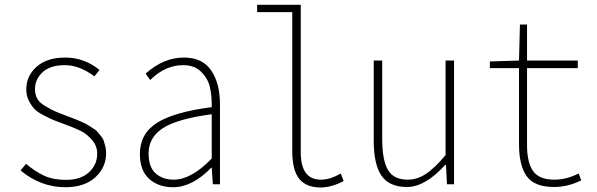

<svg xmlns="http://www.w3.org/2000/svg" viewBox="-20 -784 2540 817"><path d="M258.8 12.7Q153.3 12.7 67.4 -58.6L90.8 -86.9Q129.9 -53.7 168.5 -36.1Q207 -18.6 260.7 -18.6Q323.2 -18.6 358.4 -50.8Q393.6 -83 393.6 -129.9Q393.6 -163.1 371.6 -188.5Q349.6 -213.9 325.2 -226.1Q300.8 -238.3 261.7 -252.9Q226.6 -265.6 211.9 -271.5Q197.3 -277.3 168.5 -292Q139.6 -306.6 127 -319.8Q114.3 -333 103 -355Q91.8 -377 91.8 -403.3Q91.8 -460.9 135.7 -500Q179.7 -539.1 257.8 -539.1Q338.9 -539.1 403.3 -486.3L381.8 -459Q318.4 -506.8 255.9 -506.8Q193.4 -506.8 161.1 -476.6Q128.9 -446.3 128.9 -405.3Q128.9 -381.8 138.2 -364.7Q147.5 -347.7 170.4 -334Q193.4 -320.3 207.5 -313.5Q221.7 -306.6 255.9 -293.9Q258.8 -293 280.3 -284.7Q301.8 -276.4 306.6 -274.4Q311.5 -272.5 330.1 -264.2Q348.6 -255.9 354 -252Q359.4 -248 374 -239.3Q388.7 -230.5 394 -223.6Q399.4 -216.8 408.7 -206.1Q418 -195.3 421.4 -185.1Q424.8 -174.8 428.2 -161.1Q431.6 -147.5 431.6 -132.8Q431.6 -71.3 385.3 -29.3Q338.9 12.7 258.8 12.7Z M716.8 12.7Q654.3 12.7 614.7 -22.9Q575.2 -58.6 575.2 -128.9Q575.2 -214.8 647.9 -261.2Q720.7 -307.6 880.9 -328.1Q881.8 -376 873 -413.6Q864.3 -451.2 835.4 -479Q806.6 -506.8 759.8 -506.8Q682.6 -506.8 619.1 -443.4L599.6 -470.7Q675.8 -539.1 762.7 -539.1Q841.8 -539.1 878.9 -483.9Q916 -428.7 916 -340.8V0H885.7L880.9 -70.3H878.9Q797.9 12.7 716.8 12.7ZM719.7 -19.5Q793.9 -19.5 880.9 -109.4V-297.9Q734.4 -278.3 673.3 -238.8Q612.3 -199.2 612.3 -130.9Q612.3 -73.2 642.1 -46.4Q671.9 -19.5 719.7 -19.5Z M1343.8 13.7Q1283.2 13.7 1253.4 -22.9Q1223.6 -59.6 1223.6 -141.6V-732.4H1074.2V-763.7H1259.8V-135.7Q1259.8 -19.5 1345.7 -19.5Q1385.7 -19.5 1429.7 -45.9L1442.4 -13.7Q1390.6 13.7 1343.8 13.7Z M1711.9 11.7Q1636.7 11.7 1603.5 -36.1Q1570.3 -84 1570.3 -186.5V-526.4H1606.4V-192.4Q1606.4 -102.5 1630.9 -61Q1655.3 -19.5 1714.8 -19.5Q1755.9 -19.5 1793 -44.4Q1830.1 -69.3 1876 -124V-526.4H1912.1V0H1881.8L1877.9 -82H1874Q1789.1 11.7 1711.9 11.7Z M2337.9 11.7Q2253.9 11.7 2221.2 -34.2Q2188.5 -80.1 2188.5 -169.9V-494.1H2064.5V-522.5L2188.5 -526.4L2192.4 -679.7H2222.7V-526.4H2438.5V-494.1H2222.7V-165Q2222.7 -93.8 2248 -56.6Q2273.4 -19.5 2339.8 -19.5Q2390.6 -19.5 2442.4 -45.9L2453.1 -16.6Q2396.5 11.7 2337.9 11.7Z"/></svg>

Font: Gen Shin Gothic Monospace ExtraLight
Style: Regular
Weight: 200
Designer: [Source Han Sans]
Ryoko NISHIZUKA  (kana & ideographs); Paul D. Hunt (Latin, Greek & Cyrillic); Wenlong ZHANG  (bopomofo
Version: Version 1.002.20150607